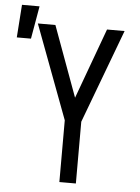

<svg xmlns="http://www.w3.org/2000/svg" viewBox="-104 -860 660 904"><g transform="rotate(5 226.0 -408.0)"><path d="M-48 -661 -37 -816H46L19 -661ZM211 0V-292L45 -735H128L250 -402L372 -735H455L289 -292V0Z"/></g></svg>

Font: Iosevka Term SS14
Style: Regular
Weight: 400
Monospace: yes
Designer: Belleve Invis
Foundry: Belleve Invis
Version: Version 24.1.1; ttfautohint (v1.8.4)